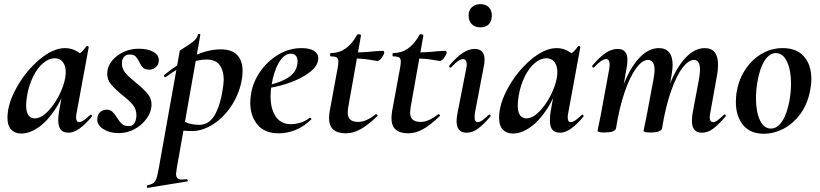

<svg xmlns="http://www.w3.org/2000/svg" viewBox="-20 -631 3954 926"><path d="M16 -63Q16 -130 60.5 -209.5Q105 -289 170.5 -344Q236 -399 294 -399Q328 -399 357 -380Q386 -361 389 -324L329 -357Q346 -359 364.5 -373Q383 -387 396 -407Q398 -409 400 -409Q403 -409 406 -407Q409 -405 408 -404L350 -89Q347 -76 347 -66Q347 -42 361 -42Q380 -42 415 -77Q416 -78 418 -78Q421 -78 423 -74.5Q425 -71 423 -69Q359 9 311 9Q285 9 273 -5.5Q261 -20 261 -51Q261 -68 264 -89L289 -229L310 -246Q287 -167 249 -108Q211 -49 167.5 -18Q124 13 83 13Q52 13 34 -6Q16 -25 16 -63ZM294 -253Q297 -270 297 -283Q297 -314 283 -332Q269 -350 244 -350Q216 -350 188.5 -327Q161 -304 140.5 -263Q120 -222 111 -172Q106 -140 106 -124Q106 -91 117 -75.5Q128 -60 147 -60Q177 -60 208.5 -91.5Q240 -123 263.5 -168.5Q287 -214 294 -253Z M449 -54Q449 -77 462 -89.5Q475 -102 494 -102Q511 -102 521 -93Q531 -84 544 -64Q557 -43 568.5 -33Q580 -23 600 -23Q617 -23 625.5 -32.5Q634 -42 637 -63Q638 -67 638 -75Q638 -104 621 -125Q604 -146 568 -174Q532 -204 514.5 -225.5Q497 -247 497 -277Q497 -283 499 -295Q504 -320 524.5 -343Q545 -366 577.5 -381Q610 -396 648 -396Q693 -396 719.5 -381Q746 -366 746 -341Q746 -320 732 -307.5Q718 -295 701 -295Q680 -295 670 -304.5Q660 -314 652 -332Q643 -350 634 -359Q625 -368 605 -368Q589 -368 580 -358.5Q571 -349 569 -337Q568 -333 568 -325Q568 -299 585 -279Q602 -259 637 -231Q675 -200 693 -177.5Q711 -155 711 -125Q711 -120 709 -108Q704 -81 683 -53.5Q662 -26 627.5 -7.5Q593 11 552 11Q509 11 479 -8Q449 -27 449 -54Z M691 263Q711 258 720 251.5Q729 245 734 231Q739 217 745 185L847 -386Q847 -388 864 -398Q892 -415 911 -430Q930 -445 935 -464Q936 -468 941.5 -467Q947 -466 946 -462L833 178Q829 202 829 207Q829 222 836 228.5Q843 235 859 235Q864 235 880 233Q884 233 885.5 238Q887 243 883 244L693 275Q690 276 688.5 270Q687 264 691 263ZM817 -8 827 -70Q852 -51 879 -40Q906 -29 942 -29Q990 -29 1018 -80.5Q1046 -132 1057 -220Q1059 -238 1059 -247Q1059 -290 1039.5 -317Q1020 -344 976 -344Q933 -344 886.5 -323.5Q840 -303 780 -260Q779 -259 777 -259Q773 -259 771 -263Q769 -267 773 -270Q841 -326 911.5 -359.5Q982 -393 1045 -393Q1097 -393 1123.5 -366Q1150 -339 1150 -288Q1150 -271 1147 -253Q1137 -186 1100.5 -127.5Q1064 -69 1011.5 -34Q959 1 905 1Q860 1 817 -8Z M1187 -136Q1187 -158 1192 -185Q1202 -239 1236.5 -288Q1271 -337 1323 -368Q1375 -399 1435 -399Q1473 -399 1494 -386Q1515 -373 1515 -350Q1515 -315 1475 -283.5Q1435 -252 1371 -230Q1307 -208 1238 -201L1240 -214Q1322 -227 1368.5 -256Q1415 -285 1415 -336Q1415 -353 1406.5 -362.5Q1398 -372 1383 -372Q1350 -372 1325 -329Q1300 -286 1289 -218Q1285 -194 1285 -166Q1285 -105 1310 -68.5Q1335 -32 1384 -32Q1405 -32 1429.5 -39.5Q1454 -47 1474 -63H1475Q1478 -63 1480.5 -60Q1483 -57 1481 -55Q1445 -20 1405 -4Q1365 12 1325 12Q1256 12 1221.5 -30Q1187 -72 1187 -136Z M1567 -61Q1567 -76 1570 -94L1609 -306Q1612 -323 1612 -334Q1612 -349 1604 -354Q1596 -359 1575 -359Q1572 -359 1572 -366Q1572 -375 1575 -375Q1655 -375 1702 -463Q1704 -466 1709 -466Q1714 -466 1718 -464Q1722 -462 1721 -460L1659 -111Q1657 -95 1657 -89Q1657 -65 1669.5 -54Q1682 -43 1708 -43Q1746 -43 1792 -80H1793Q1797 -80 1800 -77Q1803 -74 1800 -71Q1754 -27 1718.5 -7.5Q1683 12 1648 12Q1567 12 1567 -61ZM1681 -349 1683 -378Q1736 -378 1790 -384L1826 -386Q1833 -386 1833 -377Q1833 -369 1821.5 -353Q1810 -337 1800 -337Q1798 -337 1762 -343Q1726 -349 1681 -349Z M1868 -61Q1868 -76 1871 -94L1910 -306Q1913 -323 1913 -334Q1913 -349 1905 -354Q1897 -359 1876 -359Q1873 -359 1873 -366Q1873 -375 1876 -375Q1956 -375 2003 -463Q2005 -466 2010 -466Q2015 -466 2019 -464Q2023 -462 2022 -460L1960 -111Q1958 -95 1958 -89Q1958 -65 1970.5 -54Q1983 -43 2009 -43Q2047 -43 2093 -80H2094Q2098 -80 2101 -77Q2104 -74 2101 -71Q2055 -27 2019.5 -7.5Q1984 12 1949 12Q1868 12 1868 -61ZM1982 -349 1984 -378Q2037 -378 2091 -384L2127 -386Q2134 -386 2134 -377Q2134 -369 2122.5 -353Q2111 -337 2101 -337Q2099 -337 2063 -343Q2027 -349 1982 -349Z M2182 -47Q2182 -62 2187 -89L2228 -297Q2231 -311 2231 -320Q2231 -333 2226 -339.5Q2221 -346 2213 -346Q2192 -346 2156 -306Q2155 -305 2153 -305Q2149 -305 2147 -308.5Q2145 -312 2147 -315Q2183 -357 2212 -376Q2241 -395 2269 -395Q2317 -395 2317 -343Q2317 -326 2313 -309L2271 -89Q2269 -80 2269 -66Q2269 -42 2284 -42Q2294 -42 2306.5 -51Q2319 -60 2337 -77Q2339 -79 2341 -79Q2344 -79 2346 -75.5Q2348 -72 2345 -69Q2311 -29 2284.5 -10Q2258 9 2230 9Q2182 9 2182 -47ZM2240 -557Q2240 -581 2255.5 -596Q2271 -611 2297 -611Q2323 -611 2337.5 -596Q2352 -581 2352 -557Q2352 -529 2337.5 -514Q2323 -499 2297 -499Q2271 -499 2255.5 -514.5Q2240 -530 2240 -557Z M2387 -63Q2387 -130 2431.5 -209.5Q2476 -289 2541.5 -344Q2607 -399 2665 -399Q2699 -399 2728 -380Q2757 -361 2760 -324L2700 -357Q2717 -359 2735.5 -373Q2754 -387 2767 -407Q2769 -409 2771 -409Q2774 -409 2777 -407Q2780 -405 2779 -404L2721 -89Q2718 -76 2718 -66Q2718 -42 2732 -42Q2751 -42 2786 -77Q2787 -78 2789 -78Q2792 -78 2794 -74.5Q2796 -71 2794 -69Q2730 9 2682 9Q2656 9 2644 -5.5Q2632 -20 2632 -51Q2632 -68 2635 -89L2660 -229L2681 -246Q2658 -167 2620 -108Q2582 -49 2538.5 -18Q2495 13 2454 13Q2423 13 2405 -6Q2387 -25 2387 -63ZM2665 -253Q2668 -270 2668 -283Q2668 -314 2654 -332Q2640 -350 2615 -350Q2587 -350 2559.5 -327Q2532 -304 2511.5 -263Q2491 -222 2482 -172Q2477 -140 2477 -124Q2477 -91 2488 -75.5Q2499 -60 2518 -60Q2548 -60 2579.5 -91.5Q2611 -123 2634.5 -168.5Q2658 -214 2665 -253Z M3317 -48Q3317 -68 3321 -89L3351 -248Q3356 -278 3356 -294Q3356 -342 3327 -342Q3301 -342 3272 -304.5Q3243 -267 3216.5 -192Q3190 -117 3173 -12L3155 -13Q3174 -133 3208.5 -220Q3243 -307 3287 -353Q3331 -399 3379 -399Q3443 -399 3443 -318Q3443 -291 3438 -267L3406 -89Q3403 -74 3403 -65Q3403 -42 3419 -42Q3429 -42 3440.5 -50.5Q3452 -59 3471 -77Q3473 -79 3475 -79Q3478 -79 3480 -75.5Q3482 -72 3479 -69Q3445 -29 3419 -10Q3393 9 3365 9Q3317 9 3317 -48ZM2862 0 2866 -21Q2876 -68 2877 -74L2918 -297Q2920 -306 2920 -319Q2920 -346 2903 -346Q2882 -346 2845 -306Q2844 -305 2842 -305Q2839 -305 2837 -308.5Q2835 -312 2837 -315Q2873 -357 2901.5 -376Q2930 -395 2959 -395Q3006 -395 3006 -342Q3006 -327 3003 -309L2951 -12Q2946 8 2895 8Q2862 8 2862 0ZM3084 0 3088 -21Q3098 -68 3099 -74L3132 -250Q3137 -278 3137 -293Q3137 -318 3128.5 -330Q3120 -342 3105 -342Q3078 -342 3048.5 -302.5Q3019 -263 2993 -188Q2967 -113 2951 -12L2933 -13Q2952 -131 2985.5 -218Q3019 -305 3063.5 -352Q3108 -399 3158 -399Q3190 -399 3207 -378.5Q3224 -358 3224 -317Q3224 -299 3219 -269L3173 -12Q3171 -3 3157 2.5Q3143 8 3117 8Q3084 8 3084 0Z M3529 -139Q3529 -169 3534 -193Q3545 -253 3577.5 -300Q3610 -347 3656 -373Q3702 -399 3755 -399Q3822 -399 3857.5 -358.5Q3893 -318 3893 -250Q3893 -223 3887 -193Q3874 -127 3839.5 -80.5Q3805 -34 3758.5 -10Q3712 14 3664 14Q3598 14 3563.5 -28.5Q3529 -71 3529 -139ZM3788 -149Q3795 -188 3795 -228Q3795 -293 3775.5 -334Q3756 -375 3722 -375Q3692 -375 3668.5 -340Q3645 -305 3633 -236Q3626 -197 3626 -157Q3626 -92 3645 -51.5Q3664 -11 3698 -11Q3730 -11 3753.5 -48Q3777 -85 3788 -149Z"/></svg>

Font: Cormorant Infant
Style: Bold Italic
Weight: 700
Italic angle: -10°
Designer: Christian Thalmann (Catharsis Fonts)
Foundry: Catharsis Fonts
Version: Version 4.000